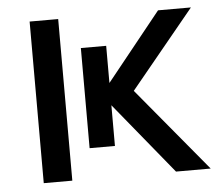

<svg xmlns="http://www.w3.org/2000/svg" viewBox="-43 -561 689 608"><g transform="rotate(-5 301.5 -257.0)"><path d="M307.1 -416V-97.7H226.6V-416ZM163.1 -513.7V0H72.3V-513.7ZM492.7 0 307.1 -227.1 363.3 -288.6 603 0ZM267.1 -297.9H307.1L480.5 -513.7H585L349.6 -227.1H267.1Z"/></g></svg>

Font: RobotoFlex
Style: Regular
Weight: 400
Designer: Berlow after Robertson
Foundry: Google
Version: Version 2.136